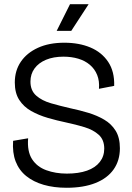

<svg xmlns="http://www.w3.org/2000/svg" viewBox="-20 -875 624 908"><path d="M295 13Q235 13 186.5 -1Q138 -15 104 -42.5Q70 -70 54 -111.5Q38 -153 42 -209L113 -221Q108 -159 131.5 -122.5Q155 -86 199 -70Q243 -54 296 -54Q352 -54 391.5 -68Q431 -82 452 -109Q473 -136 473 -172Q473 -214 447 -237.5Q421 -261 380 -273.5Q339 -286 292 -296Q249 -305 206 -317.5Q163 -330 127.5 -350Q92 -370 71 -402.5Q50 -435 50 -485Q50 -541 78.5 -583Q107 -625 159.5 -649Q212 -673 284 -673Q354 -673 407.5 -650.5Q461 -628 491.5 -582.5Q522 -537 520 -469L448 -455Q451 -492 439.5 -520.5Q428 -549 405 -568.5Q382 -588 350 -597.5Q318 -607 280 -607Q233 -607 198 -592.5Q163 -578 143.5 -551.5Q124 -525 124 -489Q124 -447 151 -423Q178 -399 221.5 -386.5Q265 -374 313 -363Q356 -354 397.5 -341.5Q439 -329 473 -309Q507 -289 527 -256.5Q547 -224 547 -174Q547 -116 517.5 -74Q488 -32 431.5 -9.5Q375 13 295 13ZM317 -729H248L311 -855H399Z"/></svg>

Font: Bricolage Grotesque 72pt Light
Style: Regular
Weight: 300
Designer: Mathieu Triay
Foundry: Atelier Triay
Version: Version 1.001;gftools[0.9.33.dev8+g029e19f]